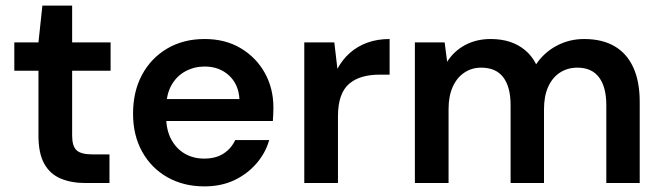

<svg xmlns="http://www.w3.org/2000/svg" viewBox="-20 -652 2358 684"><path d="M284 0Q234 0 196 -16Q158 -32 137.5 -69Q117 -106 117 -169V-400H31V-501H117L131 -632H237V-501H374V-400H237V-169Q237 -131 253 -116.5Q269 -102 309 -102H370V0Z M708 12Q634 12 576.5 -20.5Q519 -53 486.5 -111.5Q454 -170 454 -247Q454 -326 486 -385.5Q518 -445 575.5 -479Q633 -513 709 -513Q783 -513 838 -480Q893 -447 923.5 -392Q954 -337 954 -269Q954 -259 953.5 -247Q953 -235 952 -221H541V-299H833Q830 -352 795.5 -383.5Q761 -415 709 -415Q672 -415 640.5 -398Q609 -381 590.5 -348Q572 -315 572 -265V-236Q572 -189 590 -155.5Q608 -122 638.5 -104.5Q669 -87 707 -87Q749 -87 776.5 -105Q804 -123 818 -153H939Q926 -107 893.5 -69.5Q861 -32 814.5 -10Q768 12 708 12Z M1064 0V-501H1171L1182 -407Q1200 -440 1226.5 -463.5Q1253 -487 1288.5 -500Q1324 -513 1368 -513V-386H1330Q1299 -386 1272 -378.5Q1245 -371 1225 -354.5Q1205 -338 1194.5 -309Q1184 -280 1184 -237V0Z M1458 0V-501H1564L1573 -432Q1597 -470 1637 -491.5Q1677 -513 1728 -513Q1766 -513 1796.5 -503Q1827 -493 1851 -473Q1875 -453 1890 -423Q1918 -465 1963 -489Q2008 -513 2061 -513Q2125 -513 2169 -487.5Q2213 -462 2236 -412Q2259 -362 2259 -289V0H2140V-277Q2140 -342 2114 -376.5Q2088 -411 2037 -411Q2002 -411 1975 -393.5Q1948 -376 1933 -343Q1918 -310 1918 -263V0H1799V-277Q1799 -342 1773 -376.5Q1747 -411 1694 -411Q1661 -411 1634.5 -393.5Q1608 -376 1593 -343Q1578 -310 1578 -263V0Z"/></svg>

Font: DM Sans 18pt SemiBold
Style: Regular
Weight: 600
Designer: Colophon Foundry, Jonny Pinhorn
Foundry: Colophon Foundry
Version: Version 4.004;gftools[0.9.30]